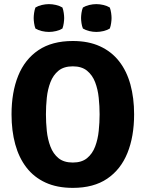

<svg xmlns="http://www.w3.org/2000/svg" viewBox="-20 -897 706 932"><path d="M203 -342Q203 -302.5 207.2 -261.5Q211.5 -220.5 224.8 -185.5Q238 -150.5 264 -129.2Q290 -108 333.5 -108Q376.5 -108 402.5 -129.2Q428.5 -150.5 441.8 -185.5Q455 -220.5 459.2 -261.5Q463.5 -302.5 463.5 -342Q463.5 -381.5 459.2 -422.5Q455 -463.5 441.8 -498Q428.5 -532.5 402.5 -553.8Q376.5 -575 333.5 -575Q290 -575 264 -553.8Q238 -532.5 224.8 -498Q211.5 -463.5 207.2 -422.5Q203 -381.5 203 -342ZM36 -342Q36 -449 68.2 -529Q100.5 -609 166.5 -653.5Q232.5 -698 333.5 -698Q409.5 -698 465.5 -672.2Q521.5 -646.5 558.2 -599.5Q595 -552.5 613 -487Q631 -421.5 631 -342Q631 -234.5 598.5 -154.2Q566 -74 500.2 -29.5Q434.5 15 333.5 15Q257 15 201 -10.8Q145 -36.5 108.5 -83.8Q72 -131 54 -196.5Q36 -262 36 -342ZM447.5 -742Q431 -742 413.2 -746.2Q395.5 -750.5 382.5 -758.5Q377.5 -770.5 375.5 -785Q373.5 -799.5 373.5 -809.5Q373.5 -819.5 375.5 -834Q377.5 -848.5 382.5 -860.5Q395.5 -868.5 413.2 -872.8Q431 -877 447.5 -877Q464.5 -877 482.2 -872.8Q500 -868.5 513 -860.5Q517.5 -848.5 519.5 -834Q521.5 -819.5 521.5 -809.5Q521.5 -799.5 519.5 -785Q517.5 -770.5 513 -758.5Q500 -750.5 482.2 -746.2Q464.5 -742 447.5 -742ZM217.5 -742Q201 -742 183 -746.2Q165 -750.5 152 -758.5Q147.5 -770.5 145.5 -785Q143.5 -799.5 143.5 -809.5Q143.5 -819.5 145.5 -834Q147.5 -848.5 152 -860.5Q165 -868.5 183 -872.8Q201 -877 217.5 -877Q234.5 -877 252.2 -872.8Q270 -868.5 283 -860.5Q287.5 -848.5 289.5 -834Q291.5 -819.5 291.5 -809.5Q291.5 -799.5 289.5 -785Q287.5 -770.5 283 -758.5Q270 -750.5 252.2 -746.2Q234.5 -742 217.5 -742Z"/></svg>

Font: Signika SC
Style: Regular
Weight: 300
Designer: Anna Giedryś
Foundry: Anna Giedryś
Version: Version 2.000